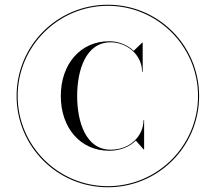

<svg xmlns="http://www.w3.org/2000/svg" viewBox="-20 -780 910 810"><path d="M50 -375C50 -162 222 10 435 10C648 10 820 -162 820 -375C820 -588 648 -760 435 -760C222 -760 50 -588 50 -375ZM54.5 -375C54.5 -584.5 225.5 -755.5 435 -755.5C644.5 -755.5 815.5 -584.5 815.5 -375C815.5 -165.5 644.5 5.5 435 5.5C225.5 5.5 54.5 -165.5 54.5 -375ZM588 -273H585.5C585 -206 529 -148.5 446.5 -148.5C342 -148.5 305.5 -266 305.5 -375C305.5 -484 342 -601.5 446.5 -601.5C514.5 -601.5 579 -550 579.5 -477H582V-600H579.5L544 -565.5C518 -590.5 481 -606 440.5 -606C318.5 -606 236.5 -509 236.5 -375C236.5 -241 318.5 -144 440.5 -144C487 -144 526.5 -160.5 553 -187L585.5 -150H588Z"/></svg>

Font: Bodoni* 36pt
Style: Regular
Weight: 400
Version: Version 2.3